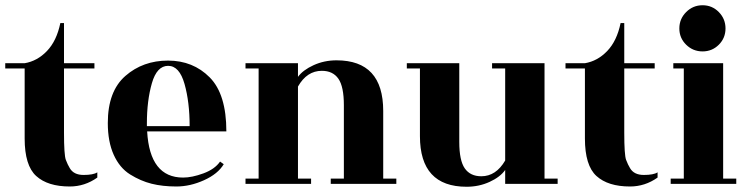

<svg xmlns="http://www.w3.org/2000/svg" viewBox="-20 -701 2857 732"><path d="M224 -440V-196Q224 -110 231 -91.5Q238 -73 246 -60Q261 -34 298.5 -34Q336 -34 351 -44V-24Q303 10 246 10Q162 10 118 -30Q74 -70 74 -173V-440H0V-460H74Q122 -468 159 -506.5Q196 -545 210 -613H224V-460H340V-440Z M843 -200H541Q551 -24 678 -24Q712 -24 755.5 -40Q799 -56 819 -85L833 -75Q811 -38 758 -14Q705 10 652.5 10Q600 10 558 -0.5Q516 -11 476 -36Q436 -61 413.5 -111Q391 -161 391 -232Q391 -353 458 -411.5Q525 -470 620.5 -470Q716 -470 779.5 -406Q843 -342 843 -200ZM540 -220H703Q703 -312 683.5 -381Q664 -450 621 -450Q578 -450 559 -383.5Q540 -317 540 -231Z M1441 -20H1491V0H1241V-20H1291V-300Q1291 -371 1270 -401Q1249 -431 1207 -431Q1150 -431 1116 -371V-20H1166V0H916V-20H966V-440H916V-460H1116V-408Q1135 -434 1175.5 -452.5Q1216 -471 1263 -471Q1441 -471 1441 -278Z M1906 0V-53Q1887 -26 1846.5 -7.5Q1806 11 1759 11Q1581 11 1581 -182V-440H1531V-460H1731V-160Q1731 -89 1752 -59Q1773 -29 1815 -29Q1871 -29 1906 -89V-440H1856V-460H2056V-20H2106V0Z M2360 -440V-196Q2360 -110 2367 -91.5Q2374 -73 2382 -60Q2397 -34 2434.5 -34Q2472 -34 2487 -44V-24Q2439 10 2382 10Q2298 10 2254 -30Q2210 -70 2210 -173V-440H2136V-460H2210Q2258 -468 2295 -506.5Q2332 -545 2346 -613H2360V-460H2476V-440Z M2737 -20H2787V0H2537V-20H2587V-440H2547V-460H2737ZM2746 -592.5Q2746 -556 2720.5 -530.5Q2695 -505 2658.5 -505Q2622 -505 2596 -530.5Q2570 -556 2570 -592.5Q2570 -629 2596 -655Q2622 -681 2658.5 -681Q2695 -681 2720.5 -655Q2746 -629 2746 -592.5Z"/></svg>

Font: Rozha One
Style: Regular
Weight: 400
Designer: Tim Donaldson, Indian Type Foundry
Foundry: Indian Type Foundry
Version: Version 1.301;PS 1.0;hotconv 1.0.78;makeotf.lib2.5.61930; tt